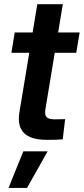

<svg xmlns="http://www.w3.org/2000/svg" viewBox="-20 -681 409 937"><path d="M368.7 -522.5 352.1 -423.3H35.6L51.8 -522.5ZM162.1 -660.6H286.6L201.7 -148.9Q197.3 -121.1 207 -109.9Q216.8 -98.6 246.6 -98.6Q257.3 -98.6 272.7 -99.1Q288.1 -99.6 297.9 -99.6L286.1 -1Q271 0.5 250 1Q229 1.5 209 1.5Q129.9 1.5 96.9 -32Q64 -65.4 74.7 -132.8ZM21.5 236.3 93.8 57.6H212.4L111.8 236.3Z"/></svg>

Font: Inter 28pt SemiBold
Style: Italic
Weight: 600
Italic angle: -9.3988°
Designer: Rasmus Andersson
Foundry: rsms
Version: Version 4.001;git-66647c0bb